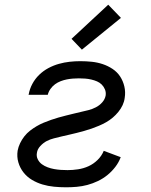

<svg xmlns="http://www.w3.org/2000/svg" viewBox="-20 -788 640 816"><path d="M261 8Q235 8 209.5 5.5Q184 3 160.5 -4Q137 -11 116 -23.5Q95 -36 80 -55Q65 -74 58 -98Q51 -122 55 -148Q58 -164 65.5 -179.5Q73 -195 83.5 -208.5Q94 -222 107.5 -232.5Q121 -243 135.5 -251.5Q150 -260 165.5 -266.5Q181 -273 197 -278.5Q213 -284 228.5 -288.5Q244 -293 260.5 -297Q277 -301 293 -305Q309 -309 324.5 -312.5Q340 -316 356 -320Q372 -324 387.5 -332Q403 -340 414.5 -353Q426 -366 429 -382Q431 -396 426 -408Q421 -420 412.5 -428.5Q404 -437 392.5 -442Q381 -447 368 -450Q355 -453 342 -454Q329 -455 315 -455Q302 -455 289.5 -454Q277 -453 264 -450.5Q251 -448 238 -443Q225 -438 214 -430Q203 -422 194.5 -410Q186 -398 183 -385H101L102 -387Q106 -410 117.5 -431.5Q129 -453 146.5 -470Q164 -487 185.5 -498.5Q207 -510 230 -516.5Q253 -523 276 -525.5Q299 -528 321 -528Q346 -528 370 -525.5Q394 -523 416.5 -515.5Q439 -508 458.5 -495Q478 -482 490.5 -463Q503 -444 508.5 -420.5Q514 -397 510 -372Q508 -356 501 -341Q494 -326 483 -312.5Q472 -299 459 -288Q446 -277 431 -268.5Q416 -260 400.5 -253.5Q385 -247 369.5 -241.5Q354 -236 337.5 -231.5Q321 -227 305.5 -223Q290 -219 274 -215.5Q258 -212 241.5 -208Q225 -204 209 -200Q193 -196 178.5 -188.5Q164 -181 151.5 -167.5Q139 -154 137 -139Q134 -124 140.5 -111Q147 -98 158 -90Q169 -82 182.5 -77Q196 -72 210 -69.5Q224 -67 238 -66Q252 -65 267 -65Q289 -65 312 -68.5Q335 -72 356 -81.5Q377 -91 394.5 -108Q412 -125 421 -147L493 -120Q485 -98 470 -78.5Q455 -59 436.5 -44Q418 -29 396 -18.5Q374 -8 351.5 -2Q329 4 306 6Q283 8 261 8ZM328 -577 284 -623 440 -768 494 -712Z"/></svg>

Font: Iosevka Extended
Style: Italic
Weight: 400
Width: 7
Italic angle: -9°
Monospace: yes
Designer: Belleve Invis
Foundry: Belleve Invis
Version: Version 32.5.0; ttfautohint (v1.8.4)